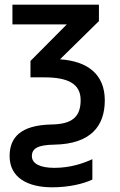

<svg xmlns="http://www.w3.org/2000/svg" viewBox="-20 -559 511 819"><path d="M203 240C274 240 336 225 374 207V120C335 138 280 157 212 157C151 157 116 139 116 107C116 75 140 59 212 58C367 55 427 -21 427 -131C427 -241 355 -298 236 -306L402 -469V-539H33V-455H265L110 -299V-229H170C271 -229 324 -201 324 -132C324 -60 287 -29 199 -28C67 -25 21 28 21 107C21 198 97 240 203 240Z"/></svg>

Font: Noto Sans SemiCondensed Medium
Style: Regular
Weight: 500
Width: 4
Designer: Monotype Design Team
Foundry: Monotype Imaging Inc.
Version: Version 2.013